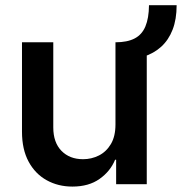

<svg xmlns="http://www.w3.org/2000/svg" viewBox="-20 -687 679 716"><path d="M426.3 -462.9 410.6 -529.3Q454.6 -529.3 481.9 -543.5Q509.3 -557.6 522.2 -588.4Q535.2 -619.1 535.6 -667.5H638.7Q638.7 -615.2 623.8 -576.7Q608.9 -538.1 581.3 -512.9Q553.7 -487.8 514.6 -475.3Q475.6 -462.9 426.3 -462.9ZM410.6 -222.7V-529.3H527.3V0H413.1V-91.3H409.2Q391.6 -48.3 351.3 -19.8Q311 8.8 250 8.8Q196.8 8.8 154.1 -14.9Q111.3 -38.6 86.7 -84.2Q62 -129.9 62 -195.8V-529.3H178.7V-211.9Q178.7 -155.8 209.2 -124.5Q239.7 -93.3 289.6 -93.3Q321.3 -93.3 348.9 -107.2Q376.5 -121.1 393.6 -149.9Q410.6 -178.7 410.6 -222.7Z"/></svg>

Font: Inter Cardless Tabular Medium
Style: Regular
Weight: 500
Designer: Rasmus Andersson
Foundry: rsms
Version: Version 4.000;git-4fc901f